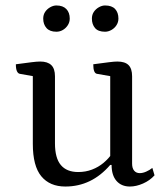

<svg xmlns="http://www.w3.org/2000/svg" viewBox="-20 -670 613 702"><path d="M219 12Q162 12 131 -25.5Q100 -63 100 -144V-404L115 -389L53 -400Q46 -401 42 -409.5Q38 -418 38 -435Q76 -440 95.5 -442.5Q115 -445 127 -445Q154 -445 167.5 -432Q181 -419 181 -391V-146Q181 -92 202.5 -66.5Q224 -41 266 -41Q293 -41 316.5 -50Q340 -59 358.5 -74.5Q377 -90 390 -109L383 -92V-404L398 -389L335 -400Q328 -401 324.5 -409.5Q321 -418 321 -435Q359 -440 378.5 -442.5Q398 -445 409 -445Q437 -445 450 -432Q463 -419 463 -391V-72Q463 -55 470.5 -46Q478 -37 491 -37Q502 -37 514.5 -42.5Q527 -48 537 -56L545 -29Q528 -10 503 1Q478 12 455 12Q424 12 406 -8.5Q388 -29 388 -67H383Q315 12 219 12ZM364 -554Q339 -554 327.5 -567.5Q316 -581 316 -602Q316 -616 323 -626.5Q330 -637 341.5 -643.5Q353 -650 364 -650Q389 -650 401 -637Q413 -624 413 -602Q413 -589 406 -578Q399 -567 387.5 -560.5Q376 -554 364 -554ZM186 -554Q162 -554 150 -567.5Q138 -581 138 -602Q138 -616 145 -626.5Q152 -637 163.5 -643.5Q175 -650 186 -650Q210 -650 222.5 -637Q235 -624 235 -602Q235 -589 228 -578Q221 -567 210 -560.5Q199 -554 186 -554Z"/></svg>

Font: Pitagon Serif
Style: Regular
Weight: 400
Designer: Travis Tran
Foundry: Pitagon
Version: Version 1.000;gftools[0.9.26]